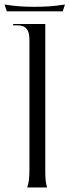

<svg xmlns="http://www.w3.org/2000/svg" viewBox="-38 -828 307 848"><path d="M82 0H170C164 -20 162 -36 162 -76V-722H20V-716H40C76 -716 92 -697 92 -652V-84C92 -40 90 -24 82 0ZM-18 -808 -8 -778H239L249 -808C197 -800 158 -798 115 -798C68 -798 34 -800 -18 -808Z"/></svg>

Font: Sinistre
Style: Regular
Weight: 400
Designer: Jules Durand
Foundry: Collletttivo
Version: Version 69.420;Glyphs 3.2 (3217)